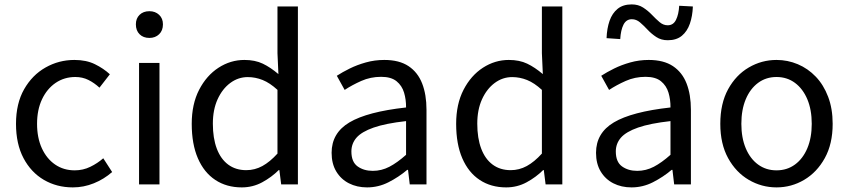

<svg xmlns="http://www.w3.org/2000/svg" viewBox="-20 -825 3797 859"><path d="M305.9 13.4Q233.9 13.4 176.3 -20.3Q118.7 -54 85.1 -117.6Q51.6 -181.2 51.6 -271Q51.6 -361.9 87.9 -425.7Q124.2 -489.4 183.9 -523.1Q243.5 -556.8 312.8 -556.8Q366 -556.8 404.6 -537.8Q443.1 -518.9 471.5 -492.7L425 -432.8Q401.8 -454.3 375.4 -467.4Q349.1 -480.5 317.1 -480.5Q267.7 -480.5 228.9 -454.2Q190.2 -427.8 168 -380.8Q145.8 -333.8 145.8 -271Q145.8 -208.7 167.2 -161.8Q188.7 -114.9 226.6 -88.9Q264.5 -62.9 314.3 -62.9Q351.7 -62.9 384 -78.7Q416.3 -94.4 442 -116.9L481.7 -55.4Q445.2 -23.3 399.9 -5Q354.6 13.4 305.9 13.4Z M602.1 0V-543.4H693.5V0ZM648.4 -655.3Q621.1 -655.3 604.5 -671.8Q587.9 -688.2 587.9 -716.2Q587.9 -742.6 604.5 -758.7Q621.1 -774.9 648.4 -774.9Q674.7 -774.9 691.9 -758.7Q709 -742.6 709 -716.2Q709 -688.2 691.9 -671.8Q674.7 -655.3 648.4 -655.3Z M1061.6 13.4Q993.7 13.4 943.3 -19.9Q892.9 -53.1 865.3 -116.8Q837.8 -180.4 837.8 -271Q837.8 -359.1 870.8 -423.2Q903.9 -487.2 957.6 -522Q1011.3 -556.8 1073.4 -556.8Q1121 -556.8 1155.6 -540.2Q1190.3 -523.6 1225.6 -493.5L1221.4 -587V-796H1312.8V0H1238L1229.9 -64.1H1227.1Q1195.2 -32.3 1153.2 -9.5Q1111.1 13.4 1061.6 13.4ZM1081.8 -63.7Q1120 -63.7 1153.9 -82.2Q1187.8 -100.8 1221.4 -137.9V-422.9Q1187.4 -454.1 1155 -467.1Q1122.5 -480.1 1088.5 -480.1Q1045.6 -480.1 1010.1 -453.7Q974.6 -427.3 953.4 -380.6Q932.3 -333.9 932.3 -271.8Q932.3 -206.8 949.9 -160.1Q967.5 -113.4 1001.1 -88.5Q1034.7 -63.7 1081.8 -63.7Z M1622.2 13.4Q1576.9 13.4 1541.1 -4.9Q1505.2 -23.2 1484.4 -57.9Q1463.6 -92.5 1463.6 -141.3Q1463.6 -230.1 1543.5 -277.5Q1623.3 -325 1796.7 -344.2Q1797.1 -379.4 1787.8 -410.5Q1778.5 -441.7 1754.2 -461.5Q1729.9 -481.3 1685 -481.3Q1637.6 -481.3 1596.1 -462.8Q1554.7 -444.3 1522 -422.7L1486.9 -486Q1512 -502.3 1544.8 -518.5Q1577.6 -534.7 1616.9 -545.7Q1656.1 -556.8 1699.5 -556.8Q1766.2 -556.8 1807.8 -529.1Q1849.3 -501.4 1868.7 -451.5Q1888.1 -401.6 1888.1 -334V0H1813.2L1805.5 -64.9H1801.7Q1763.6 -32.7 1718.3 -9.7Q1672.9 13.4 1622.2 13.4ZM1647.8 -60.6Q1687 -60.6 1722.3 -79Q1757.5 -97.4 1796.7 -132.4V-283.2Q1705.7 -273.1 1651.8 -254.3Q1598 -235.5 1575 -209.1Q1552.1 -182.6 1552.1 -147.4Q1552.1 -100.4 1579.9 -80.5Q1607.6 -60.6 1647.8 -60.6Z M2244.6 13.4Q2176.7 13.4 2126.3 -19.9Q2075.9 -53.1 2048.3 -116.8Q2020.8 -180.4 2020.8 -271Q2020.8 -359.1 2053.8 -423.2Q2086.9 -487.2 2140.6 -522Q2194.3 -556.8 2256.4 -556.8Q2304 -556.8 2338.6 -540.2Q2373.3 -523.6 2408.6 -493.5L2404.4 -587V-796H2495.8V0H2421L2412.9 -64.1H2410.1Q2378.2 -32.3 2336.2 -9.5Q2294.1 13.4 2244.6 13.4ZM2264.8 -63.7Q2303 -63.7 2336.9 -82.2Q2370.8 -100.8 2404.4 -137.9V-422.9Q2370.4 -454.1 2338 -467.1Q2305.5 -480.1 2271.5 -480.1Q2228.6 -480.1 2193.1 -453.7Q2157.6 -427.3 2136.4 -380.6Q2115.3 -333.9 2115.3 -271.8Q2115.3 -206.8 2132.9 -160.1Q2150.5 -113.4 2184.1 -88.5Q2217.7 -63.7 2264.8 -63.7Z M2805.2 13.4Q2759.9 13.4 2724.1 -4.9Q2688.2 -23.2 2667.4 -57.9Q2646.6 -92.5 2646.6 -141.3Q2646.6 -230.1 2726.5 -277.5Q2806.3 -325 2979.7 -344.2Q2980.1 -379.4 2970.8 -410.5Q2961.5 -441.7 2937.2 -461.5Q2912.9 -481.3 2868 -481.3Q2820.6 -481.3 2779.1 -462.8Q2737.7 -444.3 2705 -422.7L2669.9 -486Q2695 -502.3 2727.8 -518.5Q2760.6 -534.7 2799.9 -545.7Q2839.1 -556.8 2882.5 -556.8Q2949.2 -556.8 2990.8 -529.1Q3032.3 -501.4 3051.7 -451.5Q3071.1 -401.6 3071.1 -334V0H2996.2L2988.5 -64.9H2984.7Q2946.6 -32.7 2901.3 -9.7Q2855.9 13.4 2805.2 13.4ZM2830.8 -60.6Q2870 -60.6 2905.3 -79Q2940.5 -97.4 2979.7 -132.4V-283.2Q2888.7 -273.1 2834.8 -254.3Q2781 -235.5 2758 -209.1Q2735.1 -182.6 2735.1 -147.4Q2735.1 -100.4 2762.9 -80.5Q2790.6 -60.6 2830.8 -60.6ZM2967.6 -645Q2938.1 -645 2916.5 -659.2Q2894.9 -673.3 2877.4 -692Q2859.9 -710.7 2843.3 -724.9Q2826.7 -739 2806.9 -739Q2781.8 -739 2769.5 -714.7Q2757.3 -690.5 2754.9 -650.1L2693.7 -654.3Q2695.3 -697.6 2707.1 -731.7Q2719 -765.9 2743.3 -785.6Q2767.7 -805.3 2806.2 -805.3Q2835.7 -805.3 2857.5 -791.1Q2879.3 -777 2896.8 -758.6Q2914.3 -740.2 2930.9 -726.1Q2947.5 -711.9 2967.2 -711.9Q2992.4 -711.9 3004.4 -736.2Q3016.5 -760.5 3018.7 -799.2L3079.9 -796Q3078.3 -753.3 3066.5 -719.2Q3054.8 -685.1 3030.7 -665Q3006.5 -645 2967.6 -645Z M3454.1 13.4Q3387.6 13.4 3330 -20.3Q3272.4 -54 3237.5 -117.6Q3202.6 -181.2 3202.6 -271Q3202.6 -361.9 3237.5 -425.7Q3272.4 -489.4 3330 -523.1Q3387.6 -556.8 3454.1 -556.8Q3503.9 -556.8 3549.3 -537.7Q3594.7 -518.6 3629.8 -481.9Q3664.8 -445.3 3685 -392.1Q3705.3 -338.9 3705.3 -271Q3705.3 -181.2 3670.1 -117.6Q3634.8 -54 3577.7 -20.3Q3520.7 13.4 3454.1 13.4ZM3454.1 -62.9Q3501.2 -62.9 3536.7 -88.9Q3572.2 -114.9 3592 -161.8Q3611.7 -208.7 3611.7 -271Q3611.7 -333.8 3592 -380.8Q3572.2 -427.8 3536.7 -454.2Q3501.2 -480.5 3454.1 -480.5Q3407.1 -480.5 3371.6 -454.2Q3336.1 -427.8 3316.4 -380.8Q3296.8 -333.8 3296.8 -271Q3296.8 -208.7 3316.4 -161.8Q3336.1 -114.9 3371.6 -88.9Q3407.1 -62.9 3454.1 -62.9Z"/></svg>

Font: Shanggu Sans SC VF
Style: Regular
Weight: 250
Designer: GuiWonder
Version: Version 1.021